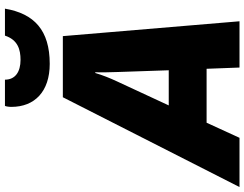

<svg xmlns="http://www.w3.org/2000/svg" viewBox="-185 -862 988 776"><g transform="rotate(-90 309.0 -474.0)"><path d="M439 -767C575 -767 642 -830 662 -948H553C536 -896 497 -885 455 -885C407 -885 375 -906 375 -948H269C267 -944 265 -933 265 -922C265 -828 327 -767 439 -767ZM-59 0H140L201 -133H419L424 0H611L551 -714H304ZM271 -286 368 -495C382 -525 393 -553 402 -583H405C404 -555 405 -523 406 -491L413 -286Z"/></g></svg>

Font: Noto Sans UI Black
Style: Italic
Weight: 900
Italic angle: -372°
Designer: Monotype Design Team
Foundry: Monotype Imaging Inc.
Version: Version 1.901